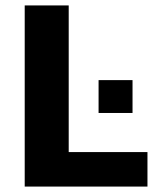

<svg xmlns="http://www.w3.org/2000/svg" viewBox="-20 -687 595 707"><path d="M71 0V-667H233V-127H523V0ZM343 -271V-392H468V-271Z"/></svg>

Font: Maven Pro
Style: Bold
Weight: 700
Designer: Joe Prince
Foundry: Joe Prince
Version: Version 2.103